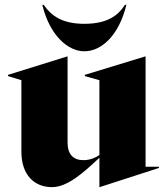

<svg xmlns="http://www.w3.org/2000/svg" viewBox="-20 -755 687 790"><path d="M194 15C258 15 324 -45 389 -106V15H390L634 -64V-69H579V-523H578L329 -447V-442L389 -425V-117C373 -106 350 -96 323 -96C283 -96 258 -119 258 -168V-523H257L13 -447V-442L68 -425V-131C68 -34 122 15 194 15ZM154 -735C185 -608 260 -544 327 -544C397 -544 469 -608 500 -735H494C466 -691 421 -657 327 -657C235 -657 190 -691 160 -735Z"/></svg>

Font: Nyght Serif Dark
Style: Regular
Weight: 800
Designer: Maksym Kobuzan
Version: Version 0.410;Glyphs 3.1.2 (3151)